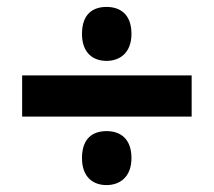

<svg xmlns="http://www.w3.org/2000/svg" viewBox="-20 -630 618 555"><path d="M288 -454C326 -454 360 -477 360 -532C360 -590 326 -610 288 -610C249 -610 217 -590 217 -532C217 -477 249 -454 288 -454ZM44 -293H534V-412H44ZM288 -95C326 -95 360 -118 360 -173C360 -231 326 -251 288 -251C249 -251 217 -231 217 -173C217 -118 249 -95 288 -95Z"/></svg>

Font: Noto Sans Arabic UI XBd
Style: Regular
Weight: 800
Designer: Monotype Design Team, Nadine Chahine and Nizar Qandah
Foundry: Monotype Imaging Inc.
Version: Version 2.010